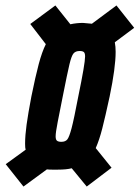

<svg xmlns="http://www.w3.org/2000/svg" viewBox="-20 -698 512 704"><path d="M1 -96 74 -149Q73 -154 72.5 -157.5Q72 -161 72 -171Q72 -201 77.5 -241Q83 -281 95 -344Q110 -418 122 -463Q134 -508 148 -536L91 -610L183 -678L238 -609Q261 -614 284 -614Q290 -614 317 -611L407 -678L472 -596L401 -543Q404 -527 404 -508Q404 -450 382 -344Q366 -270 355 -227Q344 -184 331 -155L389 -83L298 -14L243 -81Q224 -76 192 -76H171Q158 -76 152 -77L66 -14ZM267 -344Q292 -465 292 -491Q292 -503 287.5 -507Q283 -511 272 -511Q257 -511 249.5 -502Q242 -493 234.5 -461.5Q227 -430 210 -344Q199 -289 191.5 -250.5Q184 -212 184 -198Q184 -186 189 -182Q194 -178 205 -178Q220 -178 227 -187Q234 -196 242.5 -228Q251 -260 267 -344Z"/></svg>

Font: Saira Ultra Condensed ExtraBold
Style: Italic
Weight: 800
Width: 1
Italic angle: -12°
Designer: Hector Gatti with collaboration of the Omnibus-Type team
Foundry: Omnibus-Type
Version: Version 1.001; ttfautohint (v1.8)